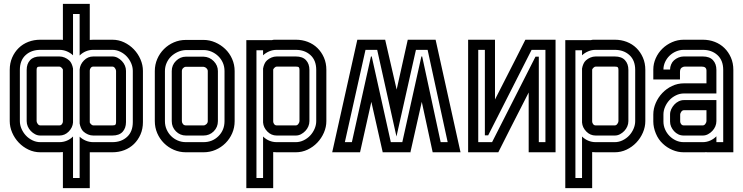

<svg xmlns="http://www.w3.org/2000/svg" viewBox="-20 -782 3817 986"><path d="M355 -153Q353 -127 333 -106.5Q313 -86 285 -86H187Q173 -86 160.5 -92.5Q148 -99 138 -109.5Q128 -120 122.5 -133Q117 -146 117 -160V-423Q117 -454 134.5 -473Q152 -492 187 -492H285Q299 -492 312 -486.5Q325 -481 335 -472Q343 -465 348 -453.5Q353 -442 355 -430ZM187 -440Q175 -440 171.5 -436.5Q168 -433 168 -423V-160Q168 -154 173.5 -146Q179 -138 187 -138H285Q293 -138 298 -144.5Q303 -151 303 -158V-425Q301 -430 295.5 -435Q290 -440 285 -440ZM389 -425Q391 -451 411 -471.5Q431 -492 459 -492H557Q571 -492 583.5 -485.5Q596 -479 606 -468.5Q616 -458 621.5 -445Q627 -432 627 -418V-155Q627 -124 609.5 -105Q592 -86 557 -86H459Q445 -86 432 -91.5Q419 -97 409 -106Q401 -113 396 -124.5Q391 -136 389 -148ZM557 -138Q569 -138 572.5 -141.5Q576 -145 576 -155V-418Q576 -424 570.5 -432Q565 -440 557 -440H459Q451 -440 446 -433.5Q441 -427 441 -420V-153Q443 -148 448.5 -143Q454 -138 459 -138ZM285 -578Q290 -578 294 -578Q298 -578 303 -577V-762H441V-577Q446 -577 450 -577.5Q454 -578 459 -578H557Q589 -578 617.5 -564.5Q646 -551 667.5 -528.5Q689 -506 701.5 -477Q714 -448 714 -418V-155Q714 -120 701.5 -91.5Q689 -63 668 -42.5Q647 -22 618.5 -11Q590 0 557 0H459H441V184H303V-1Q298 -1 294 -0.5Q290 0 285 0H187Q155 0 126.5 -13.5Q98 -27 76.5 -49.5Q55 -72 42.5 -101Q30 -130 30 -160V-423Q30 -458 42.5 -486.5Q55 -515 76 -535.5Q97 -556 125.5 -567Q154 -578 187 -578ZM389 -80Q403 -67 421 -59.5Q439 -52 459 -52H557Q603 -52 632.5 -79Q662 -106 662 -155V-418Q662 -438 653.5 -457.5Q645 -477 631 -492Q617 -507 597.5 -516.5Q578 -526 557 -526H459Q439 -526 421 -518.5Q403 -511 389 -497V-710H355V-498Q341 -511 323 -518.5Q305 -526 285 -526H187Q141 -526 111.5 -499Q82 -472 82 -423V-160Q82 -140 90.5 -120.5Q99 -101 113 -86Q127 -71 146.5 -61.5Q166 -52 187 -52H285Q305 -52 323 -59.5Q341 -67 355 -81V132H389Z M1025 -577Q1056 -577 1085 -564.5Q1114 -552 1136.5 -530.5Q1159 -509 1172 -479.5Q1185 -450 1185 -417V-160Q1185 -127 1172.5 -98Q1160 -69 1138 -47Q1116 -25 1087 -12.5Q1058 0 1025 0H935Q902 0 873 -12.5Q844 -25 822 -47Q800 -69 787.5 -98Q775 -127 775 -160V-417Q775 -450 787.5 -479Q800 -508 822 -530Q844 -552 873 -564.5Q902 -577 935 -577ZM935 -439Q927 -439 920.5 -432.5Q914 -426 914 -417V-160Q914 -152 919.5 -145Q925 -138 935 -138H1025Q1033 -138 1040 -144.5Q1047 -151 1047 -160V-417Q1047 -425 1040.5 -431.5Q1034 -438 1025 -439ZM935 -525Q912 -524 892.5 -515Q873 -506 858.5 -492Q844 -478 835.5 -458.5Q827 -439 827 -417V-160Q827 -137 835.5 -117.5Q844 -98 858.5 -83.5Q873 -69 892.5 -60.5Q912 -52 935 -52H1025Q1071 -52 1102 -83Q1133 -114 1133 -160V-417Q1133 -440 1124.5 -459.5Q1116 -479 1101 -493.5Q1086 -508 1066.5 -516.5Q1047 -525 1025 -525ZM1025 -491Q1056 -490 1077.5 -468Q1099 -446 1099 -417V-160Q1099 -129 1077.5 -107.5Q1056 -86 1025 -86H935Q905 -86 883.5 -107.5Q862 -129 862 -160V-417Q862 -448 884 -469.5Q906 -491 935 -491Z M1245 -576H1377Q1383 -578 1389 -578Q1395 -578 1401 -578H1499Q1532 -578 1560.5 -567Q1589 -556 1610 -535.5Q1631 -515 1643.5 -486.5Q1656 -458 1656 -423V-160Q1656 -130 1643.5 -101Q1631 -72 1609.5 -49.5Q1588 -27 1559.5 -13.5Q1531 0 1499 0H1401Q1396 0 1392 -0.5Q1388 -1 1383 -1V184H1245ZM1401 -440Q1396 -440 1390.5 -435Q1385 -430 1383 -425V-158Q1383 -151 1388 -144.5Q1393 -138 1401 -138H1499Q1507 -138 1512.5 -146Q1518 -154 1518 -160V-423Q1518 -433 1514.5 -436.5Q1511 -440 1499 -440ZM1331 -524H1297V132H1331V-81Q1345 -67 1363 -59.5Q1381 -52 1401 -52H1499Q1520 -52 1539.5 -61.5Q1559 -71 1573 -86Q1587 -101 1595.5 -120.5Q1604 -140 1604 -160V-423Q1604 -472 1574.5 -499Q1545 -526 1499 -526H1401Q1381 -526 1363 -518.5Q1345 -511 1331 -498ZM1331 -430Q1333 -442 1338 -453.5Q1343 -465 1351 -472Q1361 -481 1374 -486.5Q1387 -492 1401 -492H1499Q1534 -492 1551.5 -473Q1569 -454 1569 -423V-160Q1569 -146 1563.5 -133Q1558 -120 1548 -109.5Q1538 -99 1525.5 -92.5Q1513 -86 1499 -86H1401Q1373 -86 1353 -106.5Q1333 -127 1331 -153Z M1958 -578 2017 -322 2074 -578H2217L2345 0H2202L2146 -259L2088 -2L2089 0H1945V-2L1887 -259L1829 0H1686L1815 -578ZM1751 -52H1787L1885 -492H1889L1987 -52H2046L2144 -492H2148L2243 -52H2279L2176 -526H2116L2016 -81L1917 -526H1857Z M2678 -578H2833V0H2695V-307L2597 -115L2589 -99L2539 0H2384V-578H2522V-271L2628 -479ZM2781 -526H2710L2487 -87H2470V-526H2436V-52H2507L2730 -491H2747V-52H2781Z M2883 -576H3015Q3021 -578 3027 -578Q3033 -578 3039 -578H3137Q3170 -578 3198.5 -567Q3227 -556 3248 -535.5Q3269 -515 3281.5 -486.5Q3294 -458 3294 -423V-160Q3294 -130 3281.5 -101Q3269 -72 3247.5 -49.5Q3226 -27 3197.5 -13.5Q3169 0 3137 0H3039Q3034 0 3030 -0.5Q3026 -1 3021 -1V184H2883ZM3039 -440Q3034 -440 3028.5 -435Q3023 -430 3021 -425V-158Q3021 -151 3026 -144.5Q3031 -138 3039 -138H3137Q3145 -138 3150.5 -146Q3156 -154 3156 -160V-423Q3156 -433 3152.5 -436.5Q3149 -440 3137 -440ZM2969 -524H2935V132H2969V-81Q2983 -67 3001 -59.5Q3019 -52 3039 -52H3137Q3158 -52 3177.5 -61.5Q3197 -71 3211 -86Q3225 -101 3233.5 -120.5Q3242 -140 3242 -160V-423Q3242 -472 3212.5 -499Q3183 -526 3137 -526H3039Q3019 -526 3001 -518.5Q2983 -511 2969 -498ZM2969 -430Q2971 -442 2976 -453.5Q2981 -465 2989 -472Q2999 -481 3012 -486.5Q3025 -492 3039 -492H3137Q3172 -492 3189.5 -473Q3207 -454 3207 -423V-160Q3207 -146 3201.5 -133Q3196 -120 3186 -109.5Q3176 -99 3163.5 -92.5Q3151 -86 3137 -86H3039Q3011 -86 2991 -106.5Q2971 -127 2969 -153Z M3659 -160Q3659 -146 3653.5 -133Q3648 -120 3638 -109.5Q3628 -99 3615.5 -92.5Q3603 -86 3589 -86H3491Q3476 -86 3463.5 -92Q3451 -98 3441.5 -108.5Q3432 -119 3426.5 -131.5Q3421 -144 3421 -158V-194Q3421 -208 3427 -221Q3433 -234 3442.5 -244.5Q3452 -255 3465 -261.5Q3478 -268 3492 -268H3659ZM3473 -158Q3473 -151 3478 -144.5Q3483 -138 3491 -138H3589Q3597 -138 3602.5 -146Q3608 -154 3608 -160V-216H3492Q3484 -216 3478.5 -208Q3473 -200 3473 -194ZM3335 -194Q3335 -224 3347.5 -253Q3360 -282 3381.5 -304.5Q3403 -327 3431.5 -340.5Q3460 -354 3492 -354H3608V-419Q3608 -440 3584 -440H3496Q3488 -440 3480 -434Q3472 -428 3472 -412V-374H3335V-425Q3335 -455 3347.5 -483Q3360 -511 3381.5 -532Q3403 -553 3431.5 -565.5Q3460 -578 3491 -578H3589Q3622 -578 3650.5 -567Q3679 -556 3700 -535.5Q3721 -515 3733.5 -486.5Q3746 -458 3746 -423V0H3608V-1Q3603 0 3598.5 0Q3594 0 3589 0H3491Q3461 0 3433 -12Q3405 -24 3384 -44Q3361 -65 3348 -96.5Q3335 -128 3335 -158ZM3659 -52H3694V-423Q3694 -472 3664.5 -499Q3635 -526 3589 -526H3491Q3471 -526 3452 -518Q3433 -510 3418.5 -496Q3404 -482 3395.5 -463.5Q3387 -445 3387 -425H3421Q3421 -438 3426.5 -451Q3432 -464 3441 -472Q3451 -481 3464 -486.5Q3477 -492 3491 -492H3589Q3624 -492 3641.5 -473Q3659 -454 3659 -423V-302H3492Q3471 -302 3451.5 -292.5Q3432 -283 3418 -268Q3404 -253 3395.5 -233.5Q3387 -214 3387 -194V-158Q3387 -137 3395.5 -117.5Q3404 -98 3418.5 -83.5Q3433 -69 3451.5 -60.5Q3470 -52 3491 -52H3589Q3609 -52 3627 -60Q3645 -68 3659 -82Z"/></svg>

Font: Aurach Bi
Style: Regular
Weight: 400
Designer: Peter Wiegel
Foundry: Peter Wiegel
Version: Version 1.002